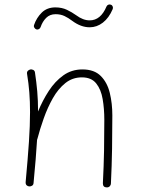

<svg xmlns="http://www.w3.org/2000/svg" viewBox="-20 -814 629 852"><path d="M93.8 -5.9Q103.5 -110.4 108.4 -184.3Q113.3 -258.3 113.3 -315.9Q113.3 -363.8 110.1 -404.3Q106.9 -444.8 100.1 -485.8Q98.6 -494.1 103 -499Q107.4 -503.9 113.3 -505.4Q120.1 -507.3 127.2 -503.9Q134.3 -500.5 135.3 -491.7Q141.6 -449.7 145.3 -408.4Q148.9 -367.2 148.9 -319.3Q168.9 -368.2 196.5 -410.6Q224.1 -453.1 261 -479.5Q297.9 -505.9 345.7 -505.9Q398.4 -505.9 427.2 -476.8Q456.1 -447.8 467.3 -401.4Q478.5 -355 478.5 -301.8Q478.5 -226.6 477.3 -153.8Q476.1 -81.1 472.2 0.5Q472.2 6.8 467.3 12.2Q462.4 17.6 454.1 17.6Q436.5 17.6 436.5 -0.5Q440.4 -77.6 441.7 -145Q442.9 -212.4 442.9 -282.2Q442.9 -331.5 435.5 -374.5Q428.2 -417.5 406.7 -444.1Q385.3 -470.7 343.3 -470.7Q301.8 -470.7 270 -445.3Q238.3 -419.9 214.8 -378.7Q191.4 -337.4 174.3 -289.3Q157.2 -241.2 145.5 -196.3Q145 -194.8 144.5 -193.8Q142.1 -153.3 138.2 -105.7Q134.3 -58.1 128.9 -2Q128.4 6.3 122.3 10Q116.2 13.7 109.4 13.2Q103 12.7 98.1 8.1Q93.3 3.4 93.8 -5.9ZM141.1 -683.6Q135.3 -686 132.1 -691.7Q128.9 -697.3 130.9 -702.6Q142.1 -735.4 165.5 -758.3Q189 -781.2 225.6 -781.2Q254.4 -781.2 276.9 -770.5Q299.3 -759.8 318.4 -746.1Q348.6 -723.6 377.9 -723.6Q426.8 -723.6 452.6 -785.2Q455.1 -791 460.9 -793.2Q466.8 -795.4 472.2 -793Q478 -791 480.2 -784.9Q482.4 -778.8 480 -773.4Q463.4 -734.4 436.5 -713.6Q409.7 -692.9 377.9 -692.9Q338.9 -692.9 300.3 -721.7Q283.7 -734.4 266.4 -742.7Q249 -751 226.6 -751Q201.2 -751 184.8 -734.6Q168.5 -718.3 160.2 -693.8Q158.2 -688 152.6 -684.8Q147 -681.6 141.1 -683.6Z"/></svg>

Font: Mikhak-DS2-FD ExtraLight
Style: Regular
Weight: 200
Designer: Amin Abedi
Version: Version 3.2